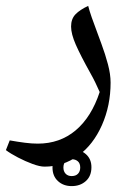

<svg xmlns="http://www.w3.org/2000/svg" viewBox="-40 -361 432 651"><path d="M111 204Q95 204 70.5 195Q46 186 21 173Q-4 160 -20 148L-7 115Q21 120 44.5 123Q68 126 88 126Q163 126 216.5 81Q270 36 298 -49Q291 -65 283.5 -80.5Q276 -96 267 -112Q233 -173 217 -209.5Q201 -246 201 -271Q201 -297 216 -312.5Q231 -328 259 -341Q263 -325 271 -302Q279 -279 288 -255.5Q297 -232 304 -212Q317 -177 326 -143Q335 -109 335 -81Q335 -3 305.5 63.5Q276 130 225 167Q173 204 111 204ZM203 270Q175 270 156.5 253Q138 236 138 207Q138 178 156.5 161.5Q175 145 204 145Q232 145 251 161.5Q270 178 270 206Q270 236 251 253Q232 270 203 270ZM203 236Q217 236 224.5 228Q232 220 232 207Q232 193 224 186Q216 179 204 179Q191 179 183 186Q175 193 175 207Q175 220 182.5 228Q190 236 203 236Z"/></svg>

Font: Noto Naskh Arabic
Style: Regular
Weight: 400
Designer: Monotype Design Team, David Williams, Mohamad Dakak and Nizar Qandah
Foundry: Monotype Imaging Inc.
Version: Version 2.013